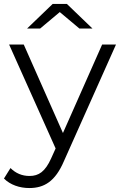

<svg xmlns="http://www.w3.org/2000/svg" viewBox="-45 -751 607 970"><path d="M257 -690 356 -607H422L293 -731H221L92 -607H158ZM471 -526 273 -79 75 -526H1L236 -1L213 50C183 116 151 138 104 138C66 138 34 124 8 98L-25 151C7 183 54 199 103 199C178 199 234 166 278 63L541 -526Z"/></svg>

Font: Talent
Style: Regular
Weight: 400
Designer: Mike Powis
Version: Version 1.001;hotconv 1.0.109;makeotfexe 2.5.65596